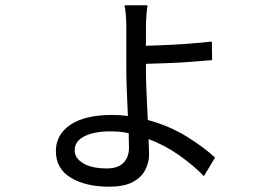

<svg xmlns="http://www.w3.org/2000/svg" viewBox="-20 -641 1040 725"><path d="M466 -138Q449 -142 431.5 -143.5Q414 -145 396 -145Q336 -145 299 -126.5Q262 -108 262 -73Q262 -44 294 -24.5Q326 -5 384 -5Q425 -5 446 -26Q467 -47 467 -83ZM537 -621Q535 -610 533 -584.5Q531 -559 531 -539V-468Q565 -469 609 -471Q653 -473 698.5 -476.5Q744 -480 780 -484L781 -414Q746 -411 700.5 -407.5Q655 -404 610 -402.5Q565 -401 531 -400V-374Q531 -338 533.5 -288Q536 -238 538 -188Q619 -166 684 -126Q749 -86 792 -46L750 24Q711 -16 657.5 -54Q604 -92 541 -116L543 -59Q543 -27 528 1.5Q513 30 480 47Q447 64 392 64Q304 64 247.5 30Q191 -4 191 -70Q191 -133 246 -170Q301 -207 404 -207Q419 -207 434 -206Q449 -205 463 -203Q461 -249 459 -295.5Q457 -342 457 -379Q457 -400 457 -430.5Q457 -461 457 -491Q457 -521 457 -538Q457 -561 455 -586Q453 -611 450 -621Z"/></svg>

Font: Go Noto Kurrent-Regular
Style: Regular
Weight: 400
Designer: Monotype Design Team
Foundry: Monotype Imaging Inc.
Version: Version 2.012; ttfautohint (v1.8.4.7-5d5b)